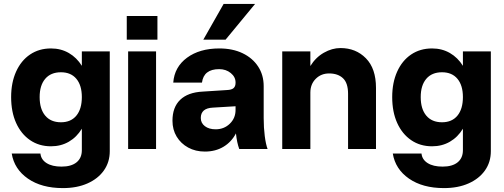

<svg xmlns="http://www.w3.org/2000/svg" viewBox="-20 -763 2580 983"><path d="M542 -500V11Q542 67 512 109.5Q482 152 428 176Q374 200 302 200Q193 200 123 151.5Q53 103 40 23H187Q190 54 218.5 72Q247 90 295 90Q345 90 372 68Q399 46 399 6V-104Q373 -61 332.5 -37.5Q292 -14 241 -14Q180 -14 134 -45.5Q88 -77 62.5 -133.5Q37 -190 37 -266Q37 -340 62.5 -396.5Q88 -453 134 -484Q180 -515 241 -515Q292 -515 332.5 -491.5Q373 -468 399 -426V-500ZM183 -266Q183 -205 211.5 -171Q240 -137 292 -137Q343 -137 371 -171Q399 -205 399 -266Q399 -326 371 -359.5Q343 -393 292 -393Q240 -393 211.5 -359.5Q183 -326 183 -266Z M629 -681H786V-560H629ZM636 -500H779V0H636Z M1286 -743 1135 -560H1021L1125 -743ZM1330 -158Q1330 -109 1335.5 -66.5Q1341 -24 1350 0H1205Q1193 -32 1188 -80Q1165 -36 1124 -11.5Q1083 13 1029 13Q981 13 943.5 -7.5Q906 -28 884.5 -63.5Q863 -99 863 -145Q863 -214 902.5 -252Q942 -290 1017 -294L1142 -302Q1166 -303 1176 -312Q1186 -321 1186 -339V-341Q1186 -369 1161.5 -389Q1137 -409 1102 -409Q1023 -409 1014 -340H867Q873 -420 937.5 -467.5Q1002 -515 1103 -515Q1171 -515 1222 -490.5Q1273 -466 1301.5 -422.5Q1330 -379 1330 -322ZM1008 -159Q1008 -133 1029 -117Q1050 -101 1084 -101Q1127 -101 1156.5 -129.5Q1186 -158 1186 -200V-219L1070 -212Q1008 -209 1008 -159Z M1762 -283Q1762 -338 1736 -362.5Q1710 -387 1665 -387Q1624 -387 1596.5 -359.5Q1569 -332 1569 -289V0H1425V-500H1569V-425Q1596 -469 1638 -493Q1680 -517 1723 -517Q1802 -517 1853.5 -464.5Q1905 -412 1905 -313V0H1762Z M2493 -500V11Q2493 67 2463 109.5Q2433 152 2379 176Q2325 200 2253 200Q2144 200 2074 151.5Q2004 103 1991 23H2138Q2141 54 2169.5 72Q2198 90 2246 90Q2296 90 2323 68Q2350 46 2350 6V-104Q2324 -61 2283.5 -37.5Q2243 -14 2192 -14Q2131 -14 2085 -45.5Q2039 -77 2013.5 -133.5Q1988 -190 1988 -266Q1988 -340 2013.5 -396.5Q2039 -453 2085 -484Q2131 -515 2192 -515Q2243 -515 2283.5 -491.5Q2324 -468 2350 -426V-500ZM2134 -266Q2134 -205 2162.5 -171Q2191 -137 2243 -137Q2294 -137 2322 -171Q2350 -205 2350 -266Q2350 -326 2322 -359.5Q2294 -393 2243 -393Q2191 -393 2162.5 -359.5Q2134 -326 2134 -266Z"/></svg>

Font: Overused Grotesk
Style: Bold
Weight: 700
Version: Version 0.003